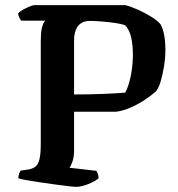

<svg xmlns="http://www.w3.org/2000/svg" viewBox="-20 -724 691 744"><path d="M275 0Q268 0 246 -2.5Q224 -5 194.5 -9Q165 -13 135 -17.5Q105 -22 82.5 -26Q60 -30 51 -33Q51 -42 54 -50.5Q57 -59 60 -63L89 -67Q107 -70 117.5 -78.5Q128 -87 133 -107.5Q138 -128 138 -168V-566Q138 -595 141.5 -612Q145 -629 150 -636.5Q155 -644 156 -644H62Q58 -649 54.5 -656.5Q51 -664 50 -672Q56 -679 68.5 -686Q81 -693 94 -698.5Q107 -704 112 -704H466Q489 -698 515.5 -686Q542 -674 565.5 -659.5Q589 -645 602 -630Q612 -612 616.5 -586.5Q621 -561 621 -533Q621 -500 615.5 -466.5Q610 -433 602 -406.5Q594 -380 582 -368Q566 -354 541.5 -337.5Q517 -321 488 -308Q459 -295 430 -291H267V-141Q267 -116 261 -98.5Q255 -81 249 -74L354 -62Q356 -58 359 -50.5Q362 -43 362 -33Q348 -21 321.5 -10.5Q295 0 275 0ZM267 -358Q327 -358 378 -360Q429 -362 465 -365Q474 -381 481 -405.5Q488 -430 491.5 -458Q495 -486 495 -513Q495 -548 488.5 -578Q482 -608 465 -626Q449 -632 423 -635.5Q397 -639 371.5 -641Q346 -643 330 -643Q306 -643 292.5 -633Q279 -623 273 -606Q267 -589 267 -568Z"/></svg>

Font: Texturina 12pt SemiBold
Style: Regular
Weight: 600
Designer: Guillermo Torres Carreño
Foundry: Omnibus-Type
Version: Version 1.002